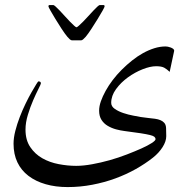

<svg xmlns="http://www.w3.org/2000/svg" viewBox="-20 -595 768 768"><path d="M658.7 -307.6Q647.9 -317.9 637.2 -324Q626.5 -330.1 604.5 -330.1Q581.1 -330.1 550.3 -317.9Q519.5 -305.7 491.5 -285.4Q463.4 -265.1 444.1 -238.5Q424.8 -211.9 424.8 -183.6Q424.8 -169.4 439.2 -159.4Q453.6 -149.4 473.4 -142.8Q493.2 -136.2 512.7 -132.6Q532.2 -128.9 542.5 -127Q559.1 -124.5 573.7 -123Q588.4 -121.6 600.3 -119.9Q612.3 -118.2 621.3 -114.5Q630.4 -110.8 636.2 -104.5Q643.6 -97.2 644.3 -83Q645 -68.8 645 -50.3Q645 -29.8 630.4 -6.6Q615.7 16.6 591.8 35.6Q561.5 59.6 523.4 81.1Q485.4 102.5 441.4 118.7Q397.5 134.8 349.1 144Q300.8 153.3 250.5 153.3Q202.1 153.3 162.4 141.8Q122.6 130.4 93.8 108.4Q64.9 86.4 49.6 54.2Q34.2 22 34.2 -20Q34.2 -43.9 41.3 -71.5Q48.3 -99.1 59.1 -127Q69.8 -154.8 82.3 -180.4Q94.7 -206.1 106 -225.8Q117.2 -245.6 124.8 -257.6Q132.3 -269.5 133.3 -269.5Q143.6 -269.5 143.6 -261.7Q143.6 -258.3 134 -239.7Q124.5 -221.2 112.8 -194.3Q101.1 -167.5 91.6 -136.2Q82 -105 82 -76.7Q82 -34.7 101.1 -6.6Q120.1 21.5 149.4 38.1Q178.7 54.7 214.6 61.5Q250.5 68.4 284.7 68.4Q313.5 68.4 348.4 62Q383.3 55.7 418.9 45.7Q454.6 35.6 487.3 22.9Q520 10.3 545.7 -1.2Q571.3 -12.7 586.7 -22.7Q602.1 -32.7 602.1 -38.1Q602.1 -43.9 597.4 -47.9Q592.8 -51.8 580.1 -54.9Q567.4 -58.1 542.7 -62Q518.1 -65.9 479 -70.8Q462.4 -72.8 444.3 -77.6Q426.3 -82.5 410.9 -91.6Q395.5 -100.6 386 -115.5Q376.5 -130.4 376.5 -152.3Q376.5 -169.9 383.5 -189.9Q390.6 -210 402.6 -231.7Q414.6 -253.4 430.9 -274.9Q447.3 -296.4 466.8 -315.9Q486.8 -335.9 508.3 -353Q529.8 -370.1 552.2 -382.6Q574.7 -395 597.4 -402.1Q620.1 -409.2 642.6 -409.2Q646 -409.2 651.6 -408.2Q657.2 -407.2 662.8 -405Q668.5 -402.8 672.6 -399.7Q676.8 -396.5 676.8 -392.1ZM398.4 -569.3Q398.4 -566.9 390.4 -552.5Q382.3 -538.1 370.6 -519Q358.9 -500 345.9 -480Q333 -460 322.8 -447.8Q317.4 -441.9 312.7 -437.7Q308.1 -433.6 304.2 -433.6H268.1Q264.2 -433.6 259.3 -437.7Q254.4 -441.9 249.5 -447.8Q239.3 -460 226.3 -480Q213.4 -500 201.7 -519Q189.9 -538.1 181.9 -552.5Q173.8 -566.9 173.8 -569.3Q173.8 -574.7 177.7 -574.7H193.8Q195.8 -574.7 202.9 -568.4Q210 -562 219.5 -552Q229 -542 239.5 -530.3Q250 -518.6 259.8 -508.5Q269.5 -498.5 276.6 -492.2Q283.7 -485.8 286.1 -485.8Q288.1 -485.8 295.4 -492.2Q302.7 -498.5 312.5 -508.5Q322.3 -518.6 333 -530.3Q343.8 -542 353 -552Q362.3 -562 369.4 -568.4Q376.5 -574.7 378.4 -574.7H394.5Q398.4 -574.7 398.4 -569.3Z"/></svg>

Font: Accordance
Style: Regular
Weight: 400
Version: Version 1.1 (build May 11, 2018) Miklal Software Solutions, 